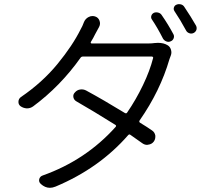

<svg xmlns="http://www.w3.org/2000/svg" viewBox="-20 -855 981 930"><path d="M419.9 -651.4Q418.9 -649.4 419.9 -647Q420.9 -644.5 423.8 -644.5H700.2Q715.8 -644.5 728.5 -646.5Q737.3 -647.5 745.1 -647.5Q773.4 -647.5 792 -635.7Q803.7 -628.9 808.1 -614.3Q812.5 -599.6 807.6 -586.9Q803.7 -577.1 800.8 -568.4Q755.9 -414.1 656.2 -271.5Q652.3 -264.6 658.2 -260.7Q693.4 -239.3 715.8 -223.6Q729.5 -214.8 732.4 -198.2Q732.4 -195.3 732.4 -192.4Q732.4 -179.7 724.6 -168.9Q714.8 -156.2 698.2 -154.3Q695.3 -153.3 692.4 -153.3Q679.7 -153.3 668 -162.1Q646.5 -177.7 611.3 -202.1Q605.5 -206.1 600.6 -200.2Q460.9 -40 249 48.8Q234.4 54.7 221.7 54.7Q198.2 54.7 177.7 36.1Q167 26.4 169.9 13.2Q172.9 0 186.5 -4.9Q395.5 -79.1 540 -240.2Q544.9 -246.1 539.1 -250Q429.7 -318.4 349.6 -364.3Q337.9 -371.1 335.4 -384.3Q333 -397.5 342.8 -407.2Q352.5 -418.9 367.7 -421.4Q382.8 -423.8 396.5 -417Q479.5 -372.1 585 -307.6Q591.8 -303.7 595.7 -309.6Q638.7 -372.1 672.4 -442.4Q706.1 -512.7 721.7 -574.2Q722.7 -576.2 720.7 -578.6Q718.8 -581.1 715.8 -581.1H381.8Q374 -581.1 370.1 -575.2Q272.5 -437.5 140.6 -339.8Q127 -330.1 111.3 -330.1Q110.4 -330.1 109.4 -330.1Q92.8 -331.1 79.1 -340.8Q69.3 -348.6 69.3 -361.3Q69.3 -376 81.1 -384.8Q184.6 -455.1 258.3 -544.9Q332 -634.8 371.1 -713.9Q378.9 -726.6 386.7 -748Q393.6 -764.6 409.2 -772.5Q418 -777.3 427.7 -777.3Q434.6 -777.3 440.4 -775.4Q456.1 -770.5 461.9 -754.9Q467.8 -739.3 460 -724.6Q449.2 -705.1 440.4 -688.5Q432.6 -671.9 419.9 -651.4ZM715.8 -760.7Q711.9 -765.6 711.9 -772.5Q711.9 -775.4 712.9 -778.3Q715.8 -788.1 725.6 -793Q735.4 -796.9 746.6 -793.9Q757.8 -791 763.7 -781.2Q794.9 -736.3 819.3 -690.4Q825.2 -680.7 821.3 -669.9Q817.4 -659.2 807.6 -655.3Q801.8 -652.3 795.9 -652.3Q791 -652.3 786.1 -654.3Q775.4 -658.2 769.5 -668Q742.2 -721.7 715.8 -760.7ZM825.2 -800.8Q821.3 -806.6 821.3 -812.5Q821.3 -815.4 822.3 -818.4Q825.2 -828.1 834 -832Q840.8 -835 846.7 -835Q851.6 -835 855.5 -834Q867.2 -831.1 873 -821.3Q905.3 -773.4 929.7 -730.5Q932.6 -724.6 932.6 -718.8Q932.6 -714.8 931.6 -710.9Q927.7 -700.2 918 -695.3Q912.1 -692.4 906.2 -692.4Q901.4 -692.4 896.5 -694.3Q885.7 -698.2 880.9 -708Q853.5 -758.8 825.2 -800.8Z"/></svg>

Font: Gen Jyuu Gothic P Normal
Style: Regular
Weight: 300
Designer: [Source Han Sans]
Ryoko NISHIZUKA  (kana & ideographs); Paul D. Hunt (Latin, Greek & Cyrillic); Wenlong ZHANG  (bopomofo
Version: Version 1.002.20150607